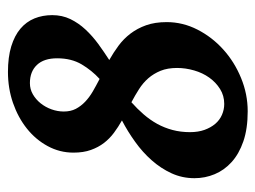

<svg xmlns="http://www.w3.org/2000/svg" viewBox="-102 -542 658 495"><g transform="rotate(-90 227.5 -294.0)"><path d="M188 -459Q188 -441.4 194.8 -428.2Q201.7 -415 213.1 -404.1Q224.6 -393.1 239.7 -384.3Q254.9 -375.5 272 -366.7Q293.9 -386.7 309.6 -413.1Q325.2 -439.5 325.2 -476.1Q325.2 -510.3 308.1 -528.3Q291 -546.4 261.2 -546.4Q245.6 -546.4 232.4 -538.8Q219.2 -531.2 209.2 -518.8Q199.2 -506.3 193.6 -490.7Q188 -475.1 188 -459ZM300.3 -167Q300.3 -191.4 293 -209.5Q285.6 -227.5 273.7 -241.2Q261.7 -254.9 245.6 -265.1Q229.5 -275.4 211.9 -284.7Q194.8 -269.5 180.7 -253.2Q166.5 -236.8 156.2 -218.3Q146 -199.7 140.4 -178.7Q134.8 -157.7 134.8 -133.8Q134.8 -112.8 140.6 -96.4Q146.5 -80.1 156.2 -68.6Q166 -57.1 179.4 -51.3Q192.9 -45.4 207.5 -45.4Q229 -45.4 246.1 -56.2Q263.2 -66.9 275.4 -84Q287.6 -101.1 293.9 -123Q300.3 -145 300.3 -167ZM436.5 -488.8Q436.5 -463.4 426.3 -442.1Q416 -420.9 399.4 -403.1Q382.8 -385.3 362.1 -370.1Q341.3 -355 320.8 -341.8Q339.8 -331.1 357.7 -317.9Q375.5 -304.7 388.9 -287.1Q402.3 -269.5 410.4 -246.8Q418.5 -224.1 418.5 -193.8Q418.5 -152.3 399.2 -114.5Q379.9 -76.7 347.9 -47.9Q315.9 -19 274.4 -2Q232.9 15.1 188.5 15.1Q143.6 15.1 111.1 3.9Q78.6 -7.3 57.6 -26.4Q36.6 -45.4 26.4 -70.1Q16.1 -94.7 16.1 -122.1Q16.1 -153.8 28.8 -181.4Q41.5 -209 62.3 -232.4Q83 -255.9 109.9 -275.1Q136.7 -294.4 165 -309.1Q148.4 -318.4 133.3 -329.6Q118.2 -340.8 106.9 -355.5Q95.7 -370.1 88.9 -389.2Q82 -408.2 82 -434.1Q82 -469.7 98.9 -500.7Q115.7 -531.7 144.3 -554.4Q172.9 -577.1 210.4 -590.1Q248 -603 290 -603Q328.1 -603 356 -594.5Q383.8 -585.9 401.6 -570.8Q419.4 -555.7 428 -534.7Q436.5 -513.7 436.5 -488.8Z"/></g></svg>

Font: Gentium Basic
Style: Bold Italic
Weight: 700
Italic angle: -8°
Designer: J. Victor Gaultney and Annie Olsen
Foundry: SIL International
Version: Version 1.102; 2013; Maintenance release